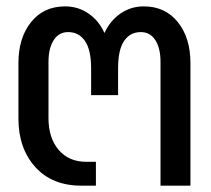

<svg xmlns="http://www.w3.org/2000/svg" viewBox="-20 -585 665 605"><path d="M352.1 -285.2H267.1V-370.1Q267.1 -427.7 247.8 -455.8Q228.5 -483.9 194.8 -483.9Q165.5 -483.9 149.2 -458.5Q132.8 -433.1 132.8 -390.1V-212.9Q132.8 -149.9 165 -112.5Q197.3 -75.2 251 -75.2H282.2V0H235.8Q144 0 91.1 -58.8Q38.1 -117.7 38.1 -210.9V-386.2Q38.1 -465.8 77.9 -515.4Q117.7 -564.9 185.1 -564.9Q226.1 -564.9 258.8 -542.5Q291.5 -520 309.1 -481Q327.1 -520 359.9 -542.5Q392.6 -564.9 433.1 -564.9Q500.5 -564.9 540.3 -515.4Q580.1 -465.8 580.1 -386.2V0H485.8V-390.1Q485.8 -433.1 469.5 -458.5Q453.1 -483.9 423.8 -483.9Q390.1 -483.9 371.1 -456.1Q352.1 -428.2 352.1 -370.1Z"/></svg>

Font: LT Superior Med
Style: Regular
Weight: 500
Designer: Daniel Lyons
Foundry: LyonsType
Version: Version 1.000